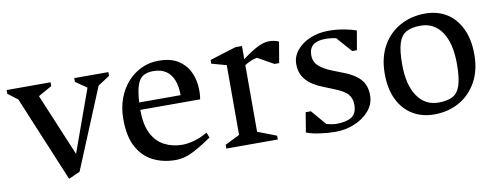

<svg xmlns="http://www.w3.org/2000/svg" viewBox="-47 -676 2337 902"><g transform="rotate(-10 1121.0 -225.0)"><path d="M223 11.7 52.8 -396.9 6.3 -431.9V-450H215.9V-431.9L150.9 -395.3L275.4 -98L382.4 -395.3L328.9 -431.9V-450H491.6V-431.9L435.6 -395.7L277 -12.3Z M731.3 11.7Q673.6 11.7 625.9 -11.6Q578.3 -34.9 550.3 -85.6Q522.3 -136.3 522.3 -219.4Q522.3 -272.9 538.4 -317Q554.4 -361 583.2 -393.5Q612 -425.9 650 -443.8Q688.1 -461.7 732.1 -461.7Q789.3 -461.7 824.1 -440.1Q858.9 -418.4 875.8 -385.3Q892.6 -352.2 896.1 -315.8Q899.6 -279.4 894 -249.1H608.8Q608.1 -180.3 629.8 -136.8Q651.5 -93.4 689.8 -73.5Q728 -53.5 775.6 -53.5Q800.4 -53.5 831.6 -61.9Q862.9 -70.2 896.3 -90L906.1 -65Q864.9 -35.7 820.2 -12Q775.5 11.7 731.3 11.7ZM609.4 -284.4H807Q807 -327.3 795.1 -357Q783.2 -386.7 759.6 -402.3Q736 -418 699 -418Q670.1 -418 651.3 -406.6Q632.5 -395.1 622.6 -366.3Q612.7 -337.5 609.4 -284.4Z M975.1 0V-18.1L1045 -52.6V-385.5L974.4 -405.1V-422.7L1100 -461.7H1131V-399Q1175.3 -432.3 1205.6 -447Q1236 -461.7 1258 -461.7Q1287 -461.7 1306 -451.7L1289.2 -352.3H1266.6L1190.6 -395Q1174.2 -392.4 1158.6 -385.4Q1143 -378.4 1131 -370.4V-52.6L1220.6 -18.1V0Z M1494.6 11.7Q1458 11.7 1419 6Q1380.1 0.4 1356.1 -9.6L1371.7 -103.5H1396.8L1457.6 -32Q1465.5 -30.2 1479.2 -27.3Q1493 -24.5 1506.9 -24.5Q1552.1 -24.5 1577.6 -40.6Q1603.1 -56.6 1603.1 -99.3Q1603.1 -129.1 1585.7 -149.1Q1568.4 -169.1 1517 -189L1472.9 -206.8Q1422.4 -226 1394.9 -256.7Q1367.3 -287.3 1367.3 -333Q1367.3 -369.9 1391.4 -399Q1415.4 -428.1 1455.4 -444.9Q1495.4 -461.7 1542.6 -461.7Q1582.8 -461.7 1619 -454.7Q1655.2 -447.7 1675.2 -439.7L1659.3 -348.5H1637L1573 -421.1Q1564.5 -423.1 1551.7 -424.8Q1538.9 -426.5 1521.3 -426.5Q1444 -426.5 1444 -362.4Q1444 -329.4 1467.9 -309Q1491.7 -288.7 1528 -274.9L1571.9 -257.5Q1626.2 -238.2 1654.9 -208.7Q1683.6 -179.2 1683.6 -130Q1683.6 -87.7 1656 -55.8Q1628.4 -23.9 1585.5 -6.1Q1542.7 11.7 1494.6 11.7Z M1965.5 11.7Q1906.6 11.7 1862.2 -15.7Q1817.7 -43 1793.3 -94Q1768.9 -145 1768.9 -216.1Q1768.9 -293.4 1799.8 -348.5Q1830.7 -403.6 1884.1 -433Q1937.5 -462.5 2003.6 -462.5Q2063.2 -462.5 2106.8 -435.2Q2150.4 -407.8 2174.8 -356.4Q2199.2 -305 2199.2 -233.9Q2199.2 -157.4 2168.4 -102.3Q2137.6 -47.3 2085.1 -17.8Q2032.6 11.7 1965.5 11.7ZM1995 -39.7Q2038 -39.7 2063.3 -53.5Q2088.5 -67.3 2099.8 -103.4Q2111 -139.4 2111 -204Q2111 -302 2074.5 -356.1Q2038.1 -410.1 1972.9 -410.1Q1931.1 -410.1 1905.4 -396.1Q1879.7 -382.1 1868.4 -346.7Q1857.1 -311.4 1857.1 -246Q1857.1 -148 1894.1 -93.8Q1931.2 -39.7 1995 -39.7Z"/></g></svg>

Font: Ancizar Serif Light
Style: Regular
Weight: 300
Designer: Cesar Puertas, Viviana Monsalve, Julian Moncada, Julian Prieto, Jose Castro, Felipe Aragon, Mariel Hernandez, Sara Alarc
Version: Version 8.100